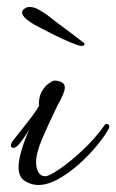

<svg xmlns="http://www.w3.org/2000/svg" viewBox="-20 -518 332 548"><path d="M212 -387Q205 -387 181 -397Q157 -407 128.5 -421.5Q100 -436 79 -447Q71 -451 57 -462Q43 -473 43 -483Q43 -491 57 -497Q60 -498 66 -498Q77 -498 89.5 -491Q102 -484 115 -475Q140 -455 165.5 -436.5Q191 -418 216 -398Q221 -396 221 -392Q221 -387 212 -387ZM89 10Q70 10 51.5 -1Q33 -12 33 -41Q33 -61 42 -91Q51 -121 64 -149Q64 -149 55.5 -135.5Q47 -122 36.5 -109Q26 -96 18 -96Q11 -96 11 -104Q11 -107 15 -114Q41 -147 61.5 -173Q82 -199 92 -217Q91 -219 91 -221Q91 -243 100 -258Q109 -273 120 -280.5Q131 -288 135 -288Q146 -288 155.5 -283.5Q165 -279 165 -268Q165 -253 143 -215Q117 -161 100 -121Q83 -81 83 -55Q83 -38 89.5 -26.5Q96 -15 109 -15Q120 -15 150 -35.5Q180 -56 215.5 -89Q251 -122 278 -160Q279 -164 284 -164Q292 -164 292 -157Q292 -153 291 -152Q280 -131 257.5 -103.5Q235 -76 206 -50Q177 -24 146.5 -7Q116 10 89 10Z"/></svg>

Font: Allura
Style: Regular
Weight: 400
Designer: Robert E. Leuschke
Foundry: Robert E. Leuschke
Version: Version 1.110